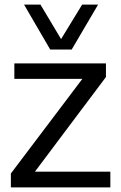

<svg xmlns="http://www.w3.org/2000/svg" viewBox="-20 -810 521 830"><path d="M27 0V-60L336 -469H42V-536H438V-477L131 -68H457V0ZM404 -790 290 -596H197L84 -790H155L244 -641L335 -790Z"/></svg>

Font: Georama
Style: Regular
Weight: 400
Designer: Jean-Baptiste Levee
Foundry: Production Type
Version: Version 1.000